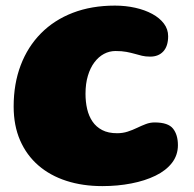

<svg xmlns="http://www.w3.org/2000/svg" viewBox="-20 -612 674 668"><path d="M336 35.5Q267.5 35.5 211 17.2Q154.5 -1 113.5 -36.5Q72.5 -72 50 -123.5Q27.5 -175 27.5 -241.5Q27.5 -320.5 52 -385Q76.5 -449.5 122.5 -496Q168.5 -542.5 233.5 -567.5Q298.5 -592.5 380 -592.5Q417 -592.5 450.5 -585Q484 -577.5 509.8 -563.5Q535.5 -549.5 550.2 -530Q565 -510.5 565 -486Q565 -451.5 548.2 -433.2Q531.5 -415 502.5 -415Q486.5 -415 474 -418Q461.5 -421 448.5 -424.8Q435.5 -428.5 419.8 -431.5Q404 -434.5 382 -434.5Q360.5 -434.5 341.8 -424.5Q323 -414.5 308.5 -395.2Q294 -376 285.8 -348.5Q277.5 -321 277.5 -285.5Q277.5 -257.5 283.2 -232.8Q289 -208 301.8 -189.2Q314.5 -170.5 335.5 -159.5Q356.5 -148.5 387.5 -148.5Q407 -148.5 424 -154Q441 -159.5 456.5 -167Q472 -174.5 487 -180.2Q502 -186 518 -186Q565 -186 582 -164.5Q599 -143 599 -107Q599 -72 578.2 -45.2Q557.5 -18.5 521 -0.8Q484.5 17 437 26.2Q389.5 35.5 336 35.5Z"/></svg>

Font: Gluten
Style: Bold
Weight: 700
Designer: Tyler Finck
Foundry: Etcetera Type Company
Version: Version 1.204